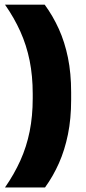

<svg xmlns="http://www.w3.org/2000/svg" viewBox="-20 -696 378 842"><path d="M123.5 -284.5Q123.5 -363 110 -430Q96.5 -497 69.5 -557.2Q42.5 -617.5 2 -675.5H176Q212 -626.5 238 -569Q264 -511.5 278 -443Q292 -374.5 292 -291.5V-258Q292 -175.5 278 -106.8Q264 -38 238.5 19.5Q213 77 177.5 126H2Q42.5 67.5 69.5 7.5Q96.5 -52.5 110 -119.5Q123.5 -186.5 123.5 -265Z"/></svg>

Font: Anek Tamil ExtraBold
Style: Regular
Weight: 800
Designer: Aadarsh Rajan (Tamil), Yesha Goshar (Latin)
Foundry: Ek Type
Version: Version 1.003